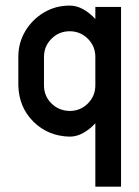

<svg xmlns="http://www.w3.org/2000/svg" viewBox="-20 -494 509 701"><path d="M140.6 -182.6Q140.6 -143.6 167.5 -116.7Q194.3 -89.8 234.4 -88.9Q273.4 -88.9 300.8 -116.2Q328.1 -143.6 328.1 -182.6V-286.1Q328.1 -325.2 300.8 -352.5Q273.4 -379.9 234.4 -379.9Q195.3 -379.9 168 -352.5Q140.6 -325.2 140.6 -286.1ZM46.9 -182.6V-286.1Q46.9 -337.9 72.3 -380.4Q97.7 -422.9 140.1 -448.2Q182.6 -473.6 234.4 -473.6Q259.8 -473.6 283.4 -460.4Q307.1 -447.3 328.1 -424.8V-468.8H421.9V187.5H328.1V-43.9Q307.1 -21.5 283.4 -8.3Q259.8 4.9 234.4 4.9Q154.8 2.9 101.8 -50Q48.8 -103 46.9 -182.6Z"/></svg>

Font: Lambda
Style: Regular
Weight: 400
Designer: GGBotNet
Version: 0.22